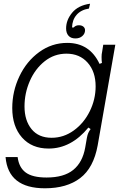

<svg xmlns="http://www.w3.org/2000/svg" viewBox="-20 -790 670 1034"><path d="M10 56H75Q82 112 118.5 139Q155 166 231 166Q324 166 374.5 125Q425 84 439 4L448 -48Q451 -64 455.5 -74Q460 -84 468 -95L456 -103Q363 10 242 10Q151 10 98.5 -49.5Q46 -109 46 -208Q46 -298 84.5 -379Q123 -460 191 -509.5Q259 -559 342 -559Q463 -559 516 -446L529 -451Q527 -464 527 -483Q527 -499 530 -511L536 -549H601L506 -7Q484 114 412 169Q340 224 222 224Q24 224 10 56ZM495 -325Q495 -404 452 -452.5Q409 -501 338 -501Q272 -501 220.5 -460Q169 -419 140.5 -353.5Q112 -288 112 -217Q112 -141 150 -94.5Q188 -48 258 -48Q323 -48 377.5 -87.5Q432 -127 463.5 -191Q495 -255 495 -325ZM336 -637Q336 -682 368.5 -721.5Q401 -761 465 -770L459 -744Q416 -737 392.5 -710Q369 -683 368 -642H377Q387 -654 405 -654Q420 -654 429 -646.5Q438 -639 438 -627Q438 -609 423.5 -596Q409 -583 386 -583Q362 -583 349 -597.5Q336 -612 336 -637Z"/></svg>

Font: Open Sauce Sans Light Italic
Style: Regular
Weight: 300
Italic angle: -10°
Designer: Alfredo Marco Pradil
Foundry: Creative Sauce Fz LLC
Version: Version 1.477